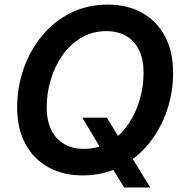

<svg xmlns="http://www.w3.org/2000/svg" viewBox="-20 -758 802 841"><path d="M340.8 -242.7H448.2L504.9 -149.4L542 -93.3L638.2 63H523.9L459.5 -41L432.1 -88.9ZM342.3 10.3Q256.3 10.3 191.9 -25.4Q127.4 -61 91.3 -127.7Q55.2 -194.3 55.2 -287.1Q55.2 -375.5 83.3 -456.3Q111.3 -537.1 163.6 -600.6Q215.8 -664.1 288.8 -700.9Q361.8 -737.8 452.1 -737.8Q537.6 -737.8 601.8 -702.1Q666 -666.5 702.1 -599.9Q738.3 -533.2 738.3 -439.9Q738.3 -351.6 710.2 -270.8Q682.1 -189.9 629.9 -126.5Q577.6 -63 504.6 -26.4Q431.6 10.3 342.3 10.3ZM347.7 -106Q410.2 -106 458.7 -135Q507.3 -164.1 540.8 -212.4Q574.2 -260.7 591.6 -319.8Q608.9 -378.9 608.9 -439.5Q608.9 -499 588.6 -539.6Q568.4 -580.1 532 -600.8Q495.6 -621.6 446.8 -621.6Q384.3 -621.6 335.4 -592.5Q286.6 -563.5 252.9 -514.9Q219.2 -466.3 201.9 -407.5Q184.6 -348.6 184.6 -288.1Q184.6 -229 204.8 -188.5Q225.1 -147.9 261.7 -127Q298.3 -106 347.7 -106Z"/></svg>

Font: Inter 20pt SemiBold
Style: Italic
Weight: 600
Italic angle: -9.3988°
Version: Version 4.001;git-66647c0bb